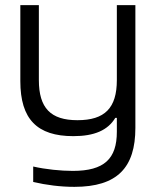

<svg xmlns="http://www.w3.org/2000/svg" viewBox="-20 -520 580 746"><path d="M506 -23V-500H434V-209C434 -100 387 -53 281 -53C177 -53 131 -100 131 -209V-500H59V-205C59 -57 124 9 265 9C347 9 399 -14 428 -62H434V-8C434 97 385 144 263 144C216 144 157 138 109 127V187C160 199 215 206 269 206C436 206 506 131 506 -23Z"/></svg>

Font: LT Wave Text Light
Style: Regular
Weight: 300
Designer: Daniel Lyons
Version: Version 2.5 (Glyphs App)